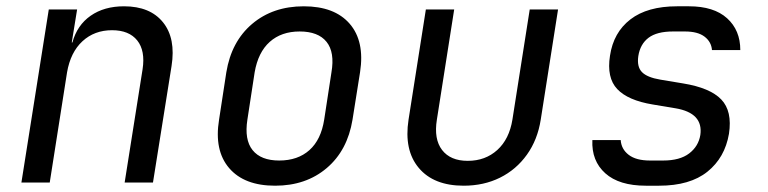

<svg xmlns="http://www.w3.org/2000/svg" viewBox="-20 -580 2440 610"><path d="M48 0 135 -550H225L208 -445H210Q225 -500 268 -530Q311 -560 374 -560Q457 -560 498 -509Q539 -458 525 -370L466 0H376L433 -360Q442 -419 416 -451.5Q390 -484 336 -484Q280 -484 242 -449Q204 -414 193 -350L138 0Z M854 10Q756 10 708 -46Q660 -102 676 -200L699 -350Q715 -448 781 -504Q847 -560 945 -560Q1043 -560 1091 -504.5Q1139 -449 1124 -351L1100 -200Q1084 -102 1018 -46Q952 10 854 10ZM867 -70Q926 -70 963 -103Q1000 -136 1010 -200L1033 -350Q1044 -414 1017.5 -447Q991 -480 932 -480Q874 -480 837 -447Q800 -414 789 -350L766 -200Q756 -136 782.5 -103Q809 -70 867 -70Z M1453 10Q1358 10 1310.5 -46.5Q1263 -103 1278 -200L1333 -550H1423L1368 -200Q1358 -138 1384.5 -103.5Q1411 -69 1466 -69Q1522 -69 1560 -103.5Q1598 -138 1608 -200L1663 -550H1753L1698 -200Q1688 -136 1654 -88.5Q1620 -41 1568.5 -15.5Q1517 10 1453 10Z M2032 10Q1947 10 1903 -29.5Q1859 -69 1862 -135H1952Q1954 -106 1977.5 -88Q2001 -70 2045 -70H2087Q2140 -70 2169.5 -92.5Q2199 -115 2205 -151Q2215 -221 2126 -236L2054 -248Q1975 -261 1941 -297Q1907 -333 1918 -403Q1929 -477 1983 -518.5Q2037 -560 2131 -560H2169Q2248 -560 2290 -522Q2332 -484 2332 -421H2242Q2240 -447 2218.5 -463.5Q2197 -480 2156 -480H2118Q2067 -480 2040.5 -460Q2014 -440 2008 -402Q2003 -368 2019.5 -351Q2036 -334 2078 -327L2150 -315Q2236 -301 2271.5 -264Q2307 -227 2296 -155Q2283 -79 2227.5 -34.5Q2172 10 2074 10Z"/></svg>

Font: NKDuy Mono
Style: Italic
Weight: 400
Italic angle: -9°
Monospace: yes
Designer: NKDuy
Foundry: NKDuy
Version: Version 2.251; ttfautohint (v1.8.4.7-5d5b)